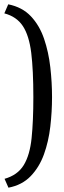

<svg xmlns="http://www.w3.org/2000/svg" viewBox="-20 -719 298 890"><path d="M18.2 -699Q83.2 -686 123.2 -643.5Q163.2 -601 184.2 -539.5Q205.2 -478 213.2 -407.5Q221.2 -337 221.2 -269Q221.2 -201 213.2 -132Q205.2 -63 183.7 -3.5Q162.2 56 122.2 97.5Q82.2 139 19.2 151L1.1 109.9Q61.5 92.9 90 46.4Q118.4 -0.1 126.5 -79.1Q134.6 -158 134.6 -269Q134.6 -394 124.8 -474Q114.9 -554.1 86 -598.1Q57 -642.1 0.1 -657.1Z"/></svg>

Font: Faustina Light
Style: Regular
Weight: 300
Designer: Alfonso Garcia
Foundry: http://www.omnibus-type.com
Version: Version 1.200